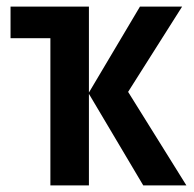

<svg xmlns="http://www.w3.org/2000/svg" viewBox="-20 -563 588 583"><path d="M533 -543 369 -284 546 0H415L250 -278V0H133V-447H12V-543H250V-282L405 -543Z"/></svg>

Font: Noto Sans Disp Cond SemBd
Style: Regular
Weight: 600
Width: 3
Designer: Monotype Design Team
Foundry: Monotype Imaging Inc.
Version: Version 2.000;GOOG;noto-source:20170915:90ef993387c0; ttfaut